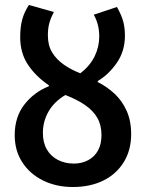

<svg xmlns="http://www.w3.org/2000/svg" viewBox="-20 -738 585 770"><path d="M276 -82Q308 -82 333.5 -95.5Q359 -109 373 -134.5Q387 -160 387 -196Q387 -236 370.5 -265Q354 -294 321.5 -316.5Q289 -339 242 -357Q197 -330 174.5 -290.5Q152 -251 152 -205Q152 -166 168 -138.5Q184 -111 212.5 -96.5Q241 -82 276 -82ZM272 12Q206 12 153 -14Q100 -40 69.5 -87Q39 -134 39 -196Q39 -269 78 -319Q117 -369 176 -392V-396Q124 -431 92.5 -478Q61 -525 61 -589Q61 -631 69.5 -661Q78 -691 96 -718L196 -690Q184 -667 178 -646Q172 -625 172 -596Q172 -556 189 -528Q206 -500 235 -479.5Q264 -459 302 -444Q341 -474 359.5 -512Q378 -550 378 -592Q378 -616 372.5 -638Q367 -660 356 -679L449 -710Q467 -678 474 -652.5Q481 -627 481 -595Q481 -533 448.5 -486Q416 -439 372 -413V-409Q408 -391 438.5 -363Q469 -335 487.5 -294.5Q506 -254 506 -200Q506 -136 476.5 -88Q447 -40 394.5 -14Q342 12 272 12Z"/></svg>

Font: Source Sans 3 ExtraLight SemiBold
Style: Regular
Weight: 600
Version: Version 3.052;hotconv 1.1.0;makeotfexe 2.6.0